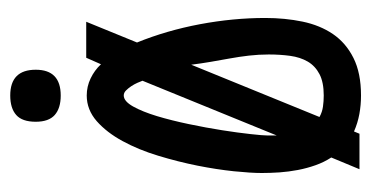

<svg xmlns="http://www.w3.org/2000/svg" viewBox="-195 -530 725 375"><g transform="rotate(90 167.5 -342.5)"><path d="M63 -247.6Q39.6 -305.2 27.3 -370.4Q15.1 -435.5 15.1 -498Q15.1 -536.6 22.2 -570.8Q29.3 -605 46.6 -630.4Q64 -655.8 93.3 -670.4Q122.6 -685.1 166.5 -685.1Q185.1 -685.1 202.6 -681.9Q220.2 -678.7 236.8 -671.4L241.2 -682.1H310.5L287.6 -627Q296.9 -612.8 302.7 -596.2Q308.6 -579.6 312 -561.8Q315.4 -543.9 316.7 -525.9Q317.9 -507.8 317.9 -491.2Q317.9 -470.2 314.5 -436.8Q311 -403.3 303.5 -365.5Q295.9 -327.6 284.2 -289.1Q272.5 -250.5 255.6 -219.5Q238.8 -188.5 216.6 -168.9Q194.3 -149.4 166.5 -149.4Q148.9 -149.4 133.1 -157Q117.2 -164.6 105.5 -177.2L92.8 -148.4H22.5ZM86.4 -504.9Q86.4 -485.4 88.6 -466.3Q90.8 -447.3 94.2 -428.7Q97.7 -410.2 100.8 -391.4Q104 -372.6 106.4 -353.5L208.5 -604Q198.7 -609.4 188.2 -610.8Q177.7 -612.3 166.5 -612.3Q140.6 -612.3 124.8 -604Q108.9 -595.7 100.3 -581.1Q91.8 -566.4 89.1 -546.9Q86.4 -527.3 86.4 -504.9ZM166.5 -221.7Q177.7 -221.7 188 -240Q198.2 -258.3 206.8 -286.6Q215.3 -314.9 222.4 -348.9Q229.5 -382.8 234.4 -414.1Q239.3 -445.3 241.9 -469.5Q244.6 -493.7 244.6 -502.4V-520.5L137.7 -258.3Q139.2 -254.4 141.8 -248.3Q144.5 -242.2 148.4 -236.3Q152.3 -230.5 156.7 -226.1Q161.1 -221.7 166.5 -221.7ZM166.5 0Q116.2 0 116.2 -49.8Q116.2 -98.6 166.5 -98.6Q191.4 -98.6 204.6 -86.9Q217.8 -75.2 217.8 -49.8Q217.8 -23.4 204.6 -11.7Q191.4 0 166.5 0Z"/></g></svg>

Font: XAYAX
Style: Regular
Weight: 400
Designer: Peter Wiegel
Foundry: Peter Wiegel
Version: Version 1.000 2009 initial release